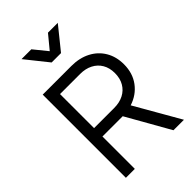

<svg xmlns="http://www.w3.org/2000/svg" viewBox="-288 -1108 1216 1216"><g transform="rotate(-45 320.5 -499.5)"><path d="M88 0V-745H344Q417 -745 472 -716.5Q527 -688 557.5 -636.5Q588 -585 588 -517Q588 -438 546.5 -382Q505 -326 434 -303L608 0H514L332 -321L386 -290H168V0ZM168 -365H348Q396 -365 432 -383.5Q468 -402 488 -436.5Q508 -471 508 -518Q508 -565 488 -599Q468 -633 432 -651.5Q396 -670 348 -670H168ZM272 -849 152 -999H240L314 -908L389 -999H477L356 -849Z"/></g></svg>

Font: Kosmopol Plus Jakarta Sans
Style: Regular
Weight: 400
Designer: Gumpita Rahayu
Foundry: Tokotype
Version: Version 2.006